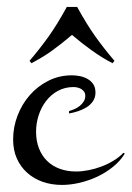

<svg xmlns="http://www.w3.org/2000/svg" viewBox="-20 -504 373 543"><path d="M333 -69.8Q320.3 -48.8 300 -32.5Q279.8 -16.1 255.6 -4.6Q231.4 6.8 205.3 12.9Q179.2 19 155.3 19Q126 19 100.8 10.3Q75.7 1.5 56.9 -15.4Q38.1 -32.2 27.6 -55.9Q17.1 -79.6 17.1 -109.9Q17.1 -144 29.5 -176.8Q42 -209.5 64.2 -234.9Q86.4 -260.3 116.9 -275.6Q147.5 -291 183.1 -291Q194.8 -291 206.5 -288.6Q218.3 -286.1 228 -280.5Q237.8 -274.9 243.9 -265.6Q250 -256.3 250 -242.2Q250 -228 242.7 -217.5Q235.4 -207 224.1 -200.2Q212.9 -193.4 200 -189.2Q187 -185.1 175.3 -183.1V-189.9Q182.1 -191.9 190.2 -195.3Q198.2 -198.7 205.1 -204.1Q211.9 -209.5 216.6 -216.8Q221.2 -224.1 221.2 -232.9Q221.2 -239.7 218 -244.4Q214.8 -249 210.2 -252Q205.6 -254.9 199.7 -256.3Q193.8 -257.8 188 -257.8Q163.1 -257.8 143.3 -246.8Q123.5 -235.8 109.9 -217.8Q96.2 -199.7 89.1 -177.2Q82 -154.8 82 -131.8Q82 -105.5 90.1 -84.7Q98.1 -64 112.8 -49.3Q127.4 -34.7 148.4 -26.9Q169.4 -19 195.3 -19Q211.9 -19 230.7 -22.7Q249.5 -26.4 267.3 -33.2Q285.2 -40 301.3 -49.8Q317.4 -59.6 329.1 -71.8ZM63.5 -332Q78.6 -349.6 91.8 -366.5Q105 -383.3 117.7 -401.1Q130.4 -418.9 142.8 -439.2Q155.3 -459.5 168.9 -484.4H198.2Q211.9 -459.5 224.4 -439.2Q236.8 -418.9 249.5 -401.1Q262.2 -383.3 275.4 -366.5Q288.6 -349.6 303.7 -332L298.3 -325.2Q281.2 -334 267.3 -342.8Q253.4 -351.6 240 -361.1Q226.6 -370.6 212.9 -381.3Q199.2 -392.1 183.6 -405.3Q168 -392.1 154.3 -381.3Q140.6 -370.6 127.2 -360.8Q113.8 -351.1 99.6 -342.5Q85.4 -334 68.8 -325.2Z"/></svg>

Font: Montez
Style: Regular
Weight: 400
Designer: Astigmatic (AOETI)
Foundry: Astigmatic (AOETI)
Version: Version 1.000